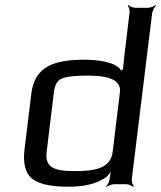

<svg xmlns="http://www.w3.org/2000/svg" viewBox="-20 -731 639 762"><path d="M317 -494C194 -494 117 -468 104 -357L78 -144C70 -85 80 -45 106 -23C132 -1 180 10 250 10C300 10 341 3 371 -11C397 -22 412 -35 418 -49C418 -49 420 -48 420 -48L416 -49C416 -49 419 -48 419 -48L415 -20C414 -11 407 4 401 9L403 11C408 6 424 0 433 0H481C490 0 504 6 509 11L511 9C507 4 502 -11 503 -20L584 -680C586 -689 593 -704 599 -709L597 -711C592 -706 576 -700 567 -700H517C508 -700 494 -706 489 -711L487 -709C491 -704 496 -689 494 -680L479 -555C476 -532 472 -499 468 -456C468 -455 463 -453 463 -453L466 -454C466 -454 460 -452 460 -452C442 -485 365 -494 317 -494ZM276 -52C203 -52 157 -62 165 -127L194 -366C197 -393 207 -411 225 -419C242 -427 278 -431 331 -431C420 -431 461 -409 456 -366L427 -127C418 -61 354 -52 276 -52Z"/></svg>

Font: Gamestation Storm Oblique 
Style: Italic
Weight: 400
Designer: Jonas Hecksher
Foundry: Jonas Hecksher, Playtypeª, e-types AS
Version: Version 1.003